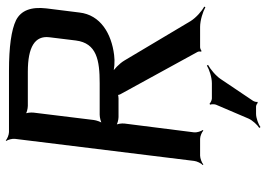

<svg xmlns="http://www.w3.org/2000/svg" viewBox="-146 -554 905 652"><g transform="rotate(-90 306.0 -227.5)"><path d="M590 -410 604 -522C610 -574 597 -608 564 -625C531 -641 473 -649 392 -649H184C175 -649 160 -655 156 -660L154 -658C158 -653 162 -638 161 -629L86 -20C85 -11 78 4 72 9L74 11C79 6 95 0 104 0H161C170 0 184 6 189 11L191 9C187 4 182 -11 183 -20L213 -257C214 -266 212 -283 207 -288L205 -286C210 -281 226 -277 235 -277H298C302 -277 312 -278 313 -280L311 -282C308 -280 312 -271 314 -268L456 -9C458 -6 458 1 457 3L459 5C462 3 468 0 472 0H541C564 0 594 10 608 18L610 14C595 6 573 -13 561 -32L427 -257C417 -274 396 -294 383 -301L380 -297C395 -291 425 -289 446 -292C518 -301 582 -338 590 -410ZM350 -341H243C234 -341 216 -337 211 -332L213 -330C218 -335 224 -352 225 -361L250 -565C251 -574 250 -591 245 -596L243 -594C247 -589 264 -585 273 -585H389C473 -585 512 -561 506 -512L495 -422C486 -351 428 -341 350 -341ZM350 40H298C292 40 283 35 280 32L277 34C279 38 279 49 277 54L230 164C224 178 208 195 198 201L201 205C210 198 232 190 246 190H271C275 190 282 194 283 196L287 194C285 192 288 183 290 180L364 70C375 53 399 34 412 27L410 23C397 31 370 40 350 40Z"/></g></svg>

Font: Gamestation Storm Oblique 
Style: Italic
Weight: 400
Designer: Jonas Hecksher
Foundry: Jonas Hecksher, Playtypeª, e-types AS
Version: Version 1.003